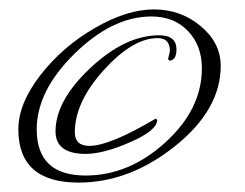

<svg xmlns="http://www.w3.org/2000/svg" viewBox="-20 -387 520 408"><path d="M449 -247Q449 -154 352 -76.5Q255 1 147 1Q19 1 19 -112Q19 -167 66 -227.5Q113 -288 181.5 -327.5Q250 -367 307 -367Q364 -367 406.5 -331.5Q449 -296 449 -247ZM409 -242Q409 -290 379.5 -321Q350 -352 302 -352Q219 -352 138.5 -273Q58 -194 58 -112Q58 -14 162 -14Q254 -14 331.5 -84.5Q409 -155 409 -242ZM355 -282Q355 -260 341 -258L337 -261Q341 -277 341 -279Q341 -306 315 -306Q262 -306 200.5 -238Q139 -170 139 -106Q139 -77 170 -77Q213 -77 311 -135L314 -132Q314 -110 257 -85Q200 -60 162 -60Q98 -60 98 -108Q98 -173 172 -242.5Q246 -312 318 -312Q355 -312 355 -282Z"/></svg>

Font: Qwigley
Style: Regular
Weight: 400
Designer: Robert E. Leuschke
Foundry: Robert E. Leuschke
Version: Version 1.003